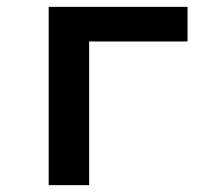

<svg xmlns="http://www.w3.org/2000/svg" viewBox="-20 -540 640 560"><path d="M122 0V-520H527V-419H240V0Z"/></svg>

Font: Iosevka Extended
Style: Bold
Weight: 700
Width: 7
Monospace: yes
Designer: Belleve Invis
Foundry: Belleve Invis
Version: Version 32.5.0; ttfautohint (v1.8.4)